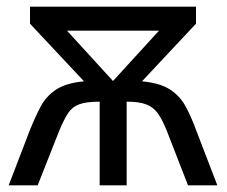

<svg xmlns="http://www.w3.org/2000/svg" viewBox="-20 -556 680 576"><path d="M568 -536V-485L406 -312Q460 -307 490 -287.5Q520 -268 537 -236.5Q554 -205 569 -164L632 0H544L481 -162Q468 -195 454.5 -214.5Q441 -234 419.5 -242.5Q398 -251 360 -251V0H279V-251Q239 -251 217.5 -243Q196 -235 183.5 -215.5Q171 -196 157 -162L93 0H6L69 -164Q85 -204 101.5 -235.5Q118 -267 148 -287Q178 -307 232 -312L70 -485V-536ZM457 -464H181L319 -313Z"/></svg>

Font: Noto IKEA Arabic
Style: Regular
Weight: 400
Designer: Monotype Design Team
Foundry: Monotype Imaging Inc.
Version: Version 1.200